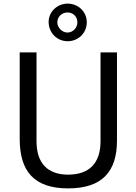

<svg xmlns="http://www.w3.org/2000/svg" viewBox="-20 -1032 754 1062"><path d="M460 -909C460 -967 413 -1012 354 -1012C297 -1012 249 -967 249 -911C249 -850 296 -804 354 -804C413 -804 460 -849 460 -909ZM408 -908C408 -879 384 -852 353 -852C324 -852 297 -879 297 -908C297 -941 324 -963 353 -963C384 -963 408 -941 408 -908ZM627 -254V-742H536V-250C536 -127 471 -66 357 -66C244 -66 182 -129 182 -250V-742H89V-264C89 -86 167 10 357 10C546 10 627 -84 627 -254Z"/></svg>

Font: 18Franklin
Style: Regular
Weight: 400
Designer: Pablo Impallari, Rodrigo Fuenzalida (Modified by Dan O. Williams)
Version: Version 0.025;PS 000.025;hotconv 1.0.88;makeotf.lib2.5.64775